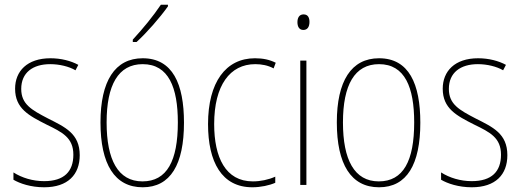

<svg xmlns="http://www.w3.org/2000/svg" viewBox="-20 -784 2209 814"><path d="M318 -126C318 -218 256 -245 183 -282C114 -318 70 -342 70 -407C70 -476 119 -512 193 -512C232 -512 273 -502 300 -486L312 -509C281 -526 239 -537 194 -537C95 -537 44 -482 44 -408C44 -324 102 -294 177 -256C245 -223 291 -200 291 -128C291 -57 252 -16 167 -16C119 -16 73 -30 37 -53V-22C64 -6 111 10 167 10C268 10 318 -44 318 -126Z M692 -757V-764H662C629 -715 588 -665 543 -616V-606H559C602 -645 658 -709 692 -757ZM760 -264C760 -428 712 -537 585 -537C467 -537 406 -440 406 -265C406 -88 466 10 585 10C703 10 760 -87 760 -264ZM432 -265C432 -423 481 -512 585 -512C695 -512 734 -413 734 -265C734 -102 688 -15 584 -15C480 -15 432 -107 432 -265Z M1050 10C1085 10 1122 2 1147 -9V-35C1118 -22 1084 -15 1052 -15C936 -15 888 -117 888 -258C888 -422 955 -512 1062 -512C1089 -512 1116 -507 1140 -494L1149 -518C1123 -531 1095 -537 1061 -537C937 -537 862 -435 862 -258C862 -97 920 10 1050 10Z M1267 -723C1247 -723 1241 -706 1241 -690C1241 -672 1248 -657 1266 -657C1284 -657 1292 -671 1292 -691C1292 -707 1287 -723 1267 -723ZM1279 -527H1253V0H1279Z M1762 -264C1762 -428 1714 -537 1587 -537C1469 -537 1408 -440 1408 -265C1408 -88 1468 10 1587 10C1705 10 1762 -87 1762 -264ZM1434 -265C1434 -423 1483 -512 1587 -512C1697 -512 1736 -413 1736 -265C1736 -102 1690 -15 1586 -15C1482 -15 1434 -107 1434 -265Z M2131 -126C2131 -218 2069 -245 1996 -282C1927 -318 1883 -342 1883 -407C1883 -476 1932 -512 2006 -512C2045 -512 2086 -502 2113 -486L2125 -509C2094 -526 2052 -537 2007 -537C1908 -537 1857 -482 1857 -408C1857 -324 1915 -294 1990 -256C2058 -223 2104 -200 2104 -128C2104 -57 2065 -16 1980 -16C1932 -16 1886 -30 1850 -53V-22C1877 -6 1924 10 1980 10C2081 10 2131 -44 2131 -126Z"/></svg>

Font: Noto Sans Lao Condensed Thin
Style: Regular
Weight: 100
Width: 3
Designer: Monotype Design Team
Foundry: Monotype Imaging Inc.
Version: Version 2.003